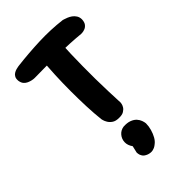

<svg xmlns="http://www.w3.org/2000/svg" viewBox="-269 -753 1127 1127"><g transform="rotate(-45 295.0 -189.0)"><path d="M299 -3Q273 -3 257.5 -13.5Q242 -24 234 -37.5Q226 -51 223.5 -61Q221 -71 221 -71Q215 -125 212.5 -187Q210 -249 210 -315Q210 -381 213 -447Q216 -513 222 -573Q222 -573 223.5 -582Q225 -591 231.5 -601.5Q238 -612 252 -620Q266 -628 290 -628Q323 -628 340 -617Q357 -606 363.5 -592Q370 -578 370.5 -567.5Q371 -557 371 -557Q367 -516 365.5 -468.5Q364 -421 363.5 -369Q363 -317 363.5 -263.5Q364 -210 366 -158Q368 -106 370 -60Q370 -60 368.5 -51Q367 -42 360.5 -31Q354 -20 339.5 -11Q325 -2 299 -3ZM492 -509Q452 -513 404.5 -515.5Q357 -518 306.5 -519Q256 -520 209 -520Q162 -520 122 -519Q122 -519 114 -519Q106 -519 94 -521.5Q82 -524 69.5 -529.5Q57 -535 48 -545.5Q39 -556 36 -574Q34 -592 39.5 -603.5Q45 -615 55.5 -621.5Q66 -628 77 -631Q88 -634 95.5 -635Q103 -636 103 -636Q196 -647 288.5 -650.5Q381 -654 472 -643Q472 -643 480.5 -640.5Q489 -638 501.5 -633Q514 -628 526 -619.5Q538 -611 546.5 -597.5Q555 -584 555 -566Q554 -544 545 -532Q536 -520 523.5 -515Q511 -510 501.5 -509.5Q492 -509 492 -509ZM268 268Q247 260 239 247.5Q231 235 230 224.5Q229 214 229 214L239 171Q221 146 222 120.5Q223 95 239.5 75.5Q256 56 282 52Q313 50 334 58Q355 66 366.5 79Q378 92 383 106Q388 120 389 131Q389 155 382 179.5Q375 204 364 223.5Q353 243 338 254Q338 254 329.5 260.5Q321 267 305 271Q289 275 268 268Z"/></g></svg>

Font: Sour Gummy
Style: Bold
Weight: 700
Designer: Stefie Justprince
Foundry: Eifetstype
Version: Version 1.000